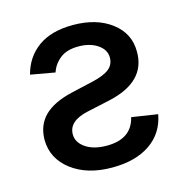

<svg xmlns="http://www.w3.org/2000/svg" viewBox="-88 -637 713 732"><g transform="rotate(-15 268.0 -271.0)"><path d="M55.7 -412.1Q72.8 -478 124.8 -515.4Q176.8 -552.7 262.2 -552.7Q355 -552.7 413.8 -508.1Q472.7 -463.4 472.2 -391.1Q473.1 -272.9 323.2 -239.3L231 -219.2Q154.3 -202.1 154.3 -149.9Q154.3 -117.7 186 -96.2Q217.8 -74.7 269 -74.7Q367.2 -74.7 386.2 -155.8L488.8 -140.1Q475.6 -67.9 417.7 -28.3Q359.9 11.2 267.6 11.2Q169.4 11.2 107.4 -36.1Q45.4 -83.5 44.9 -157.7Q45.4 -215.3 82 -251.7Q118.7 -288.1 193.8 -305.2L280.8 -325.2Q326.2 -335.9 346.4 -352.5Q366.7 -369.1 366.7 -396.5Q366.7 -427.7 336.7 -448Q306.6 -468.3 261.2 -468.3Q215.8 -468.3 189.2 -447.5Q162.6 -426.8 151.9 -395Z"/></g></svg>

Font: Interop Med
Style: Regular
Weight: 500
Designer: Rasmus Andersson, Google, Jang Haemin
Foundry: jhaemin
Version: Version 1.007